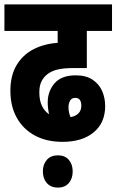

<svg xmlns="http://www.w3.org/2000/svg" viewBox="-20 -642 527 869"><path d="M263 0Q191 0 138 -28.5Q85 -57 56 -109Q27 -161 27 -231Q27 -300 55 -347Q83 -394 131.5 -419Q180 -444 241 -448V-502H0V-622H487V-502H373V-334H312Q270 -334 241.5 -327.5Q213 -321 193 -305Q177 -292 167.5 -273Q158 -254 158 -224Q158 -187 170 -162.5Q182 -138 202 -125Q196 -153 196 -179Q196 -229 227 -265Q258 -301 323 -301Q370 -301 399.5 -281Q429 -261 442.5 -229.5Q456 -198 456 -162Q456 -86 404 -43Q352 0 263 0ZM290 -157Q290 -134 299 -112Q320 -115 334 -128Q348 -141 348 -163Q348 -199 321 -199Q304 -199 297 -186Q290 -173 290 -157ZM174 134Q174 102 192 81.5Q210 61 242 61Q274 61 291.5 81.5Q309 102 309 134Q309 166 291.5 186.5Q274 207 242 207Q210 207 192 186.5Q174 166 174 134Z"/></svg>

Font: Noto Sans ExtraCondensed ExtraBold
Style: Italic
Weight: 800
Width: 2
Italic angle: -12°
Designer: Monotype Design Team
Foundry: Monotype Imaging Inc.
Version: Version 2.013; ttfautohint (v1.8.4.7-5d5b)